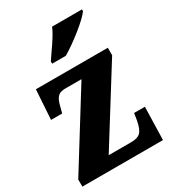

<svg xmlns="http://www.w3.org/2000/svg" viewBox="-187 -862 852 957"><g transform="rotate(-30 239.0 -383.0)"><path d="M176 -619V-606H255C318 -643 417 -721 440 -756V-766H268C250 -721 202 -659 176 -619ZM0 0H464L469 -189H407L401 -152C389 -85 370 -70 319 -70H192L456 -493V-536H42L31 -366H95L104 -400C117 -455 135 -466 173 -466H264L0 -41Z"/></g></svg>

Font: Noto Serif Devanagari Condensed Black
Style: Regular
Weight: 900
Width: 3
Designer: Universal Thirst, Indian Type Foundry and the Monotype Design Team
Foundry: Monotype Imaging Inc.
Version: Version 2.004